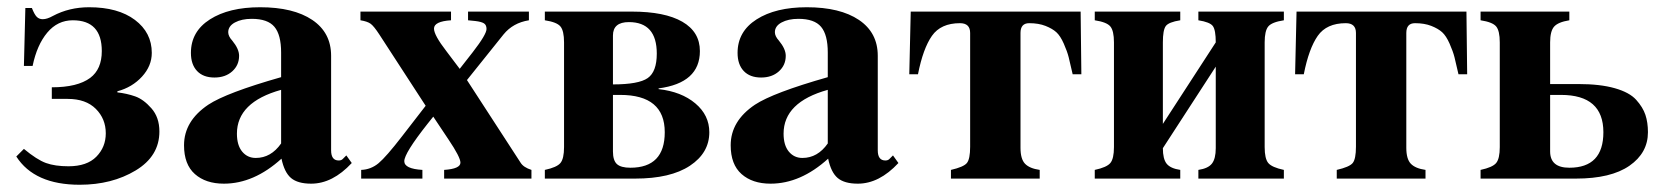

<svg xmlns="http://www.w3.org/2000/svg" viewBox="-20 -493 4584 530"><path d="M46 -311 50 -471H68Q75 -453 81.5 -446.5Q88 -440 98 -440Q110 -440 126 -449Q171 -473 226 -473Q306 -473 352.5 -438Q399 -403 399 -347Q399 -311 372 -281.5Q345 -252 304 -241V-238Q330 -235 353 -227Q376 -219 398 -194Q420 -169 420 -130Q420 -62 354.5 -22.5Q289 17 200 17Q75 17 25 -61L46 -82Q82 -52 107 -43Q132 -34 169 -34Q220 -34 246 -60.5Q272 -87 272 -125Q272 -165 244.5 -192.5Q217 -220 167 -220H123V-252Q194 -252 229 -278Q261 -302 261 -352Q261 -437 181 -437Q139 -437 110.5 -403Q82 -369 70 -311Z M936 -64 951 -43Q898 14 839 14Q802 14 783.5 -1.5Q765 -17 757 -55Q681 14 598 14Q548 14 518 -12.5Q488 -39 488 -92Q488 -159 555 -204Q605 -237 756 -280V-348Q756 -397 737.5 -419Q719 -441 675 -441Q647 -441 628.5 -431Q610 -421 610 -404Q610 -393 621 -381Q640 -358 640 -339Q640 -313 621 -296Q602 -279 572 -279Q541 -279 524 -297Q507 -315 507 -347Q507 -406 559.5 -439.5Q612 -473 698 -473Q790 -473 842 -438Q894 -403 894 -339V-78Q894 -50 915 -50Q922 -50 926 -54ZM756 -97V-245Q634 -211 634 -124Q634 -92 648.5 -74.5Q663 -57 686 -57Q728 -57 756 -97Z M1447 -24V0H1206V-24Q1251 -27 1251 -44Q1251 -59 1218 -108L1176 -171L1160 -151Q1096 -70 1096 -48Q1096 -27 1146 -24V0H977V-24Q1004 -25 1025 -42.5Q1046 -60 1090 -117L1155 -201L1027 -398Q1012 -421 1003 -427.5Q994 -434 975 -437V-461H1225V-437Q1178 -434 1178 -414Q1178 -396 1212 -352L1249 -303L1285 -349Q1323 -398 1323 -413Q1323 -424 1316 -428.5Q1309 -433 1292 -435L1272 -437V-461H1440V-437Q1396 -430 1370 -398L1269 -272L1417 -44Q1425 -31 1447 -24Z M1484 -461H1724Q1815 -461 1863.5 -433Q1912 -405 1912 -352Q1912 -264 1798 -249V-247Q1861 -240 1899.5 -207.5Q1938 -175 1938 -128Q1938 -71 1884.5 -35.5Q1831 0 1733 0H1484V-24Q1517 -31 1527 -43Q1537 -55 1537 -87V-376Q1537 -408 1527 -420Q1517 -432 1484 -437ZM1672 -231V-75Q1672 -50 1683 -40Q1694 -30 1720 -30Q1815 -30 1815 -128Q1815 -231 1692 -231ZM1672 -395V-260Q1743 -260 1768 -277.5Q1793 -295 1793 -345Q1793 -432 1716 -432Q1672 -432 1672 -395Z M2445 -64 2460 -43Q2407 14 2348 14Q2311 14 2292.5 -1.5Q2274 -17 2266 -55Q2190 14 2107 14Q2057 14 2027 -12.5Q1997 -39 1997 -92Q1997 -159 2064 -204Q2114 -237 2265 -280V-348Q2265 -397 2246.5 -419Q2228 -441 2184 -441Q2156 -441 2137.5 -431Q2119 -421 2119 -404Q2119 -393 2130 -381Q2149 -358 2149 -339Q2149 -313 2130 -296Q2111 -279 2081 -279Q2050 -279 2033 -297Q2016 -315 2016 -347Q2016 -406 2068.5 -439.5Q2121 -473 2207 -473Q2299 -473 2351 -438Q2403 -403 2403 -339V-78Q2403 -50 2424 -50Q2431 -50 2435 -54ZM2265 -97V-245Q2143 -211 2143 -124Q2143 -92 2157.5 -74.5Q2172 -57 2195 -57Q2237 -57 2265 -97Z M2797 -402V-85Q2797 -54 2809.5 -41Q2822 -28 2850 -24V0H2605V-24Q2640 -32 2649 -43Q2658 -54 2658 -88V-402Q2658 -429 2630 -429Q2577 -429 2552.5 -394Q2528 -359 2514 -288H2490L2494 -461H2963L2965 -288H2941Q2934 -319 2930 -335Q2926 -351 2916.5 -372.5Q2907 -394 2896 -404Q2885 -414 2866 -421.5Q2847 -429 2821 -429Q2797 -429 2797 -402Z M3336 -84V-309L3190 -84Q3190 -54 3200.5 -41Q3211 -28 3238 -24V0H3002V-24Q3035 -31 3045 -43Q3055 -55 3055 -87V-376Q3055 -408 3045 -420Q3035 -432 3002 -437V-461H3238V-437Q3206 -432 3198 -421Q3190 -410 3190 -376V-151L3336 -376Q3336 -410 3328 -421Q3320 -432 3288 -437V-461H3524V-437Q3491 -432 3481 -420Q3471 -408 3471 -376V-87Q3471 -55 3481 -43Q3491 -31 3524 -24V0H3288V-24Q3315 -28 3325.5 -41.5Q3336 -55 3336 -84Z M3862 -402V-85Q3862 -54 3874.5 -41Q3887 -28 3915 -24V0H3670V-24Q3705 -32 3714 -43Q3723 -54 3723 -88V-402Q3723 -429 3695 -429Q3642 -429 3617.5 -394Q3593 -359 3579 -288H3555L3559 -461H4028L4030 -288H4006Q3999 -319 3995 -335Q3991 -351 3981.5 -372.5Q3972 -394 3961 -404Q3950 -414 3931 -421.5Q3912 -429 3886 -429Q3862 -429 3862 -402Z M4259 -376V-261H4337Q4397 -261 4437.5 -249.5Q4478 -238 4496.5 -217.5Q4515 -197 4522 -176Q4529 -155 4529 -128Q4529 -71 4478 -35.5Q4427 0 4330 0H4067V-24Q4100 -31 4110 -43Q4120 -55 4120 -87V-376Q4120 -408 4110 -420Q4100 -432 4067 -437V-461H4312V-437Q4281 -432 4270 -419.5Q4259 -407 4259 -376ZM4259 -231V-75Q4259 -30 4312 -30Q4406 -30 4406 -128Q4406 -231 4289 -231Z"/></svg>

Font: STIX
Style: Bold
Weight: 700
Designer: MicroPress Inc., with final additions and corrections provided by Coen Hoffman, Elsevier (retired)
Version: Version 1.1.1